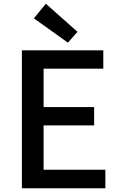

<svg xmlns="http://www.w3.org/2000/svg" viewBox="-20 -1006 640 1026"><path d="M97 0H543V-99H213V-336H483V-434H213V-639H532V-737H97ZM343 -778 394 -836 225 -986 161 -908Z"/></svg>

Font: Noto Sans JP Medium
Style: Regular
Weight: 500
Designer: Ryoko NISHIZUKA 西塚涼子 (kana, bopomofo & ideographs); Paul D. Hunt (Latin, Greek & Cyrillic); Sandoll Communications 산돌커뮤니
Foundry: Adobe
Version: Version 2.004;hotconv 1.0.118;makeotfexe 2.5.65603